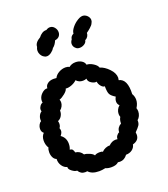

<svg xmlns="http://www.w3.org/2000/svg" viewBox="-137 -845 821 941"><g transform="rotate(-20 273.5 -374.0)"><path d="M283 0Q264 0 252 -6Q234 -2 220 -2Q181 -2 164 -22Q160 -21 153 -21Q130 -21 118 -42Q108 -41 92.5 -52.5Q77 -64 79 -75Q63 -79 52.5 -94.5Q42 -110 43 -130Q32 -134 26 -146Q20 -158 20 -173Q20 -189 25 -196Q14 -213 14 -235Q14 -258 28 -272Q17 -280 17 -296Q17 -306 22 -316Q27 -326 35 -330Q33 -344 38.5 -356.5Q44 -369 54 -375Q52 -378 52 -384Q52 -393 58.5 -402Q65 -411 73 -413Q72 -416 72 -421Q72 -442 88 -457.5Q104 -473 119 -471Q119 -485 131.5 -494.5Q144 -504 164 -504Q173 -504 178 -503Q185 -518 202 -527.5Q219 -537 237 -537Q249 -537 257 -532Q271 -544 292 -544Q309 -544 322.5 -536Q336 -528 339 -514Q355 -514 373 -502.5Q391 -491 394 -479Q418 -472 440.5 -448.5Q463 -425 463 -401Q463 -397 461 -389Q504 -380 500 -302Q509 -287 509 -270Q509 -250 496 -230Q499 -221 499 -213Q499 -201 494 -190Q489 -179 481 -173Q482 -157 475.5 -147Q469 -137 452 -120Q453 -116 453 -108Q453 -78 419 -69Q416 -53 402.5 -43Q389 -33 370 -33Q354 -11 331 -11Q324 -11 320 -12Q308 0 283 0ZM253 -89Q267 -89 268 -85Q276 -94 288 -99Q300 -104 310 -103Q327 -120 347 -120Q354 -120 357 -119Q356 -128 362 -136.5Q368 -145 376 -148Q376 -161 382.5 -170.5Q389 -180 399 -185Q399 -205 407 -217Q404 -225 404 -233Q404 -244 409 -254.5Q414 -265 423 -272Q413 -281 413 -294Q413 -306 420 -318Q400 -330 393.5 -341.5Q387 -353 387 -384Q378 -383 368.5 -394Q359 -405 357 -419Q346 -416 330.5 -425.5Q315 -435 315 -450Q307 -446 296 -446Q275 -446 262 -461Q251 -450 233.5 -443.5Q216 -437 203 -439Q202 -429 185.5 -415.5Q169 -402 156 -398Q159 -392 159 -384Q159 -374 154 -364Q149 -354 140 -347Q141 -333 133.5 -320Q126 -307 113 -302Q115 -294 115 -289Q115 -275 108 -267Q111 -260 111 -253Q111 -242 100 -229Q125 -212 125 -180Q125 -163 119 -151Q129 -150 133 -145Q137 -140 140 -129Q165 -126 177 -105Q188 -105 204.5 -98Q221 -91 226 -82Q234 -89 253 -89ZM136 -660Q136 -649 141.5 -639Q147 -629 156 -624Q162 -619 171 -619Q182 -619 194 -627.5Q206 -636 212 -647Q226 -657 235 -679Q250 -681 257.5 -690Q265 -699 265 -711Q265 -725 255.5 -736.5Q246 -748 232 -748Q222 -748 212 -741Q200 -742 189 -735Q178 -728 171 -718Q141 -701 141 -679Q136 -669 136 -660ZM337 -603Q324 -603 318 -609Q305 -619 305 -634Q305 -645 313 -655Q315 -672 331 -679Q331 -692 344.5 -709Q358 -726 376.5 -737Q395 -748 408 -745Q420 -742 428 -732.5Q436 -723 436 -712Q436 -704 431 -696Q428 -688 415.5 -677Q403 -666 394 -660Q394 -650 388.5 -641.5Q383 -633 374 -629Q372 -617 360.5 -610Q349 -603 337 -603Z"/></g></svg>

Font: Pangolin
Style: Regular
Weight: 400
Designer: Kevin Burke
Foundry: Google, Inc.
Version: Version 1.101